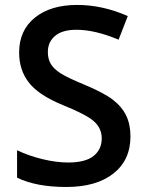

<svg xmlns="http://www.w3.org/2000/svg" viewBox="-20 -744 590 774"><path d="M505.9 -193.8Q505.9 -98.6 437 -44.4Q368.2 9.8 247.1 9.8Q126 9.8 48.8 -27.8V-138.2Q97.7 -115.2 152.6 -102.1Q207.5 -88.9 254.9 -88.9Q324.2 -88.9 357.2 -115.2Q390.1 -141.6 390.1 -186Q390.1 -226.1 359.9 -253.9Q329.6 -281.7 234.9 -319.8Q137.2 -359.4 97.2 -410.2Q57.1 -460.9 57.1 -532.2Q57.1 -621.6 120.6 -672.9Q184.1 -724.1 291 -724.1Q393.6 -724.1 495.1 -679.2L458 -584Q362.8 -624 288.1 -624Q231.4 -624 202.1 -599.4Q172.9 -574.7 172.9 -534.2Q172.9 -506.3 184.6 -486.6Q196.3 -466.8 223.1 -449.2Q250 -431.6 319.8 -402.8Q398.4 -370.1 435.1 -341.8Q471.7 -313.5 488.8 -277.8Q505.9 -242.2 505.9 -193.8Z"/></svg>

Font: f1_46894          
Style: Regular
Weight: 600
Foundry: Ascender Corporation
Version: Version 1.10